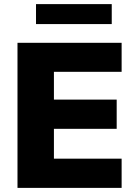

<svg xmlns="http://www.w3.org/2000/svg" viewBox="-20 -913 643 933"><path d="M65 0V-705H571V-564H242V-429H547V-287H242V-142H571V0ZM155 -796V-893H523V-796Z"/></svg>

Font: Mulish ExtraLight Black
Style: Regular
Weight: 900
Version: Version 3.603